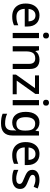

<svg xmlns="http://www.w3.org/2000/svg" viewBox="1436 -2314 1024 3937"><g transform="rotate(90 1948.5 -345.0)"><path d="M295 -642Q401 -642 462 -576.5Q523 -511 523 -398V-340H161Q163 -257 204.5 -213Q246 -169 321 -169Q373 -169 413.5 -178.5Q454 -188 497 -207V-119Q456 -101 415 -92Q374 -83 317 -83Q238 -83 178.5 -114Q119 -145 85.5 -206.5Q52 -268 52 -358Q52 -449 82.5 -512Q113 -575 167.5 -608.5Q222 -642 295 -642ZM295 -560Q238 -560 203.5 -523Q169 -486 163 -418H417Q416 -481 386.5 -520.5Q357 -560 295 -560Z M709 -837Q733 -837 751 -823Q769 -809 769 -776Q769 -744 751 -729.5Q733 -715 709 -715Q683 -715 665.5 -729.5Q648 -744 648 -776Q648 -809 665.5 -823Q683 -837 709 -837ZM761 -632V-93H655V-632Z M1200 -642Q1294 -642 1344 -595Q1394 -548 1394 -444V-93H1289V-429Q1289 -555 1178 -555Q1095 -555 1064 -506Q1033 -457 1033 -365V-93H927V-632H1011L1026 -560H1032Q1058 -602 1103.5 -622Q1149 -642 1200 -642Z M1913 -93H1509V-160L1787 -550H1526V-632H1905V-557L1633 -175H1913Z M2086 -837Q2110 -837 2128 -823Q2146 -809 2146 -776Q2146 -744 2128 -729.5Q2110 -715 2086 -715Q2060 -715 2042.5 -729.5Q2025 -744 2025 -776Q2025 -809 2042.5 -823Q2060 -837 2086 -837ZM2138 -632V-93H2032V-632Z M2490 -642Q2597 -642 2655 -561H2660L2672 -632H2758V-86Q2758 29 2696.5 88Q2635 147 2509 147Q2450 147 2401.5 139Q2353 131 2312 114V21Q2398 63 2515 63Q2581 63 2617 25.5Q2653 -12 2653 -80V-98Q2653 -111 2654 -132Q2655 -153 2656 -164H2652Q2625 -122 2584 -102.5Q2543 -83 2490 -83Q2388 -83 2330.5 -156.5Q2273 -230 2273 -361Q2273 -491 2330.5 -566.5Q2388 -642 2490 -642ZM2512 -554Q2449 -554 2415.5 -504Q2382 -454 2382 -360Q2382 -266 2415.5 -217Q2449 -168 2514 -168Q2588 -168 2622.5 -208.5Q2657 -249 2657 -341V-361Q2657 -464 2622 -509Q2587 -554 2512 -554Z M3136 -642Q3242 -642 3303 -576.5Q3364 -511 3364 -398V-340H3002Q3004 -257 3045.5 -213Q3087 -169 3162 -169Q3214 -169 3254.5 -178.5Q3295 -188 3338 -207V-119Q3297 -101 3256 -92Q3215 -83 3158 -83Q3079 -83 3019.5 -114Q2960 -145 2926.5 -206.5Q2893 -268 2893 -358Q2893 -449 2923.5 -512Q2954 -575 3008.5 -608.5Q3063 -642 3136 -642ZM3136 -560Q3079 -560 3044.5 -523Q3010 -486 3004 -418H3258Q3257 -481 3227.5 -520.5Q3198 -560 3136 -560Z M3854 -245Q3854 -166 3796 -124.5Q3738 -83 3635 -83Q3578 -83 3537.5 -91.5Q3497 -100 3463 -116V-209Q3498 -192 3545.5 -178.5Q3593 -165 3638 -165Q3698 -165 3724.5 -184Q3751 -203 3751 -235Q3751 -253 3741 -267.5Q3731 -282 3703.5 -297.5Q3676 -313 3623 -333Q3571 -354 3535.5 -374.5Q3500 -395 3481 -423.5Q3462 -452 3462 -497Q3462 -567 3518.5 -604.5Q3575 -642 3668 -642Q3717 -642 3760.5 -632Q3804 -622 3845 -604L3810 -523Q3775 -538 3738 -548.5Q3701 -559 3663 -559Q3615 -559 3590 -544Q3565 -529 3565 -502Q3565 -483 3577 -469Q3589 -455 3617.5 -441Q3646 -427 3696 -407Q3746 -388 3781.5 -368Q3817 -348 3835.5 -319Q3854 -290 3854 -245Z"/></g></svg>

Font: Noto Sans Telugu UI Medium
Style: Regular
Weight: 500
Designer: Jelle Bosma - Monotype Design Team
Foundry: Monotype Imaging Inc.
Version: Version 2.005; ttfautohint (v1.8.4.7-5d5b)